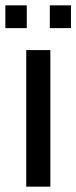

<svg xmlns="http://www.w3.org/2000/svg" viewBox="-52 -697 285 717"><path d="M46 0V-510H136V0ZM-32 -592V-677H48V-592ZM134 -592V-677H213V-592Z"/></svg>

Font: Saira ExtraCondensed SemiBold
Style: Regular
Weight: 600
Width: 2
Designer: Hector Gatti with collaboration of the Omnibus-Type team
Foundry: Omnibus-Type
Version: Version 1.101